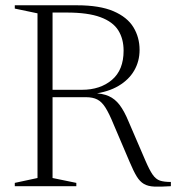

<svg xmlns="http://www.w3.org/2000/svg" viewBox="-20 -705 667 727"><path d="M290.5 -365Q359.5 -365 403.8 -402.5Q448 -440 448 -513Q448 -558 427.8 -590.2Q407.5 -622.5 360.2 -640Q313 -657.5 232.5 -657.5H131L126.5 -685H271Q357.5 -685 409.8 -662.5Q462 -640 485.2 -601.8Q508.5 -563.5 508.5 -516Q508.5 -473 488.2 -438Q468 -403 428.8 -379.8Q389.5 -356.5 332.5 -349.5V-352.5Q368.5 -351.5 392 -341Q415.5 -330.5 433 -307.5Q450.5 -284.5 467 -244.5L530.5 -97Q546 -61 558 -43.8Q570 -26.5 585.5 -21.2Q601 -16 627 -16V0Q588 2.5 564.2 1.5Q540.5 0.5 525 -8.5Q509.5 -17.5 497.5 -37.2Q485.5 -57 471 -91.5L410 -234.5Q393.5 -275 379.5 -297.2Q365.5 -319.5 348.5 -328.2Q331.5 -337 305.5 -337H135L132.5 -365ZM179 -685V-31L269 -12.5V0H36V-12.5L122 -31V-654.5L36 -672.5V-685Z"/></svg>

Font: Newsreader 36pt Light
Style: Regular
Weight: 300
Designer: Hugues Gentile
Foundry: Production Type
Version: Version 1.003